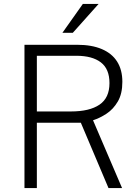

<svg xmlns="http://www.w3.org/2000/svg" viewBox="-20 -949 706 969"><path d="M596 0H527.5L388 -329.5H166V0H103.5V-723H369.5Q443 -723 494 -701.2Q545 -679.5 571.2 -638Q597.5 -596.5 597.5 -536Q597.5 -476 574.8 -437Q552 -398 518 -375.5Q484 -353 449.5 -342ZM337.5 -386.5Q432 -386.5 482.2 -420.8Q532.5 -455 532.5 -529.5Q532.5 -601 489 -634.2Q445.5 -667.5 365.5 -667.5H166V-386.5ZM398 -929H477.5L347.5 -783.5H295Z"/></svg>

Font: Public Sans ExtraLight
Style: Regular
Weight: 250
Designer: The Public Sans Project Authors: Dan O. Williams and USWDS (Libre Franklin designed by Pablo Impallari and Rodrigo Fuenz
Version: Version 1.007